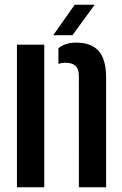

<svg xmlns="http://www.w3.org/2000/svg" viewBox="-20 -788 515 808"><path d="M51.3 0V-600H166.3V0ZM312 0 311.8 -470.6Q311.6 -498.4 297.4 -511.2Q283.3 -524 254.5 -524Q247 -524 239.8 -522.8Q232.6 -521.5 225.8 -519.2V-585Q240 -596.6 258.1 -602.6Q276.2 -608.7 301.5 -608.7Q363 -608.7 394.7 -574.2Q426.4 -539.7 426.6 -461V0ZM204.1 -640 294.4 -768H378.5L284.9 -640Z"/></svg>

Font: Big Shoulders Stencil Text Thin
Style: Regular
Weight: 100
Designer: Patric King
Foundry: XO Type Co
Version: Version 2.001